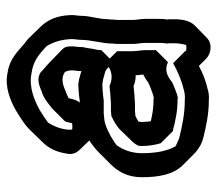

<svg xmlns="http://www.w3.org/2000/svg" viewBox="-57 -546 633 559"><g transform="rotate(-90 259.5 -266.5)"><path d="M130 -323C118 -315 106 -306 96 -296L61 -261C39 -239 23 -211 23 -170C23 -118 32 -78 57 -52L58 -51L93 -16C105 -5 119 4 138 9C172 17 205 25 247 25C258 26 268 25 278 22C304 16 325 8 347 -4L368 17C374 23 382 27 391 29C408 32 420 28 429 19L465 -16C478 -29 483 -52 483 -74V-92C482 -94 482 -97 483 -101C484 -108 484 -116 484 -124V-163C484 -172 481 -186 481 -195V-238C481 -243 481 -247 482 -252C482 -257 482 -262 483 -267C483 -296 493 -320 493 -348C493 -357 496 -367 495 -380C493 -417 482 -443 462 -464L461 -465L426 -501C422 -505 417 -508 412 -512C387 -533 368 -555 327 -561C285 -570 245 -552 218 -537C197 -524 178 -513 162 -497L161 -496L126 -460C109 -443 97 -422 92 -390C88 -374 93 -361 103 -351ZM240 -351C248 -359 250 -370 253 -383C259 -386 267 -390 274 -392C291 -400 311 -406 328 -395C329 -394 330 -392 331 -391C332 -387 334 -382 334 -376V-368C333 -361 332 -355 332 -349V-346L322 -349C313 -352 303 -354 294 -355C282 -355 259 -353 247 -351ZM412 -252C411 -247 411 -243 411 -238V-195C411 -186 414 -172 414 -163V-124C414 -116 414 -108 413 -101C412 -97 412 -94 413 -92V-74C413 -63 411 -51 408 -41C403 -40 397 -40 391 -41C391 -42 390 -43 390 -44L355 -79C332 -66 307 -55 278 -48C268 -45 258 -44 247 -45C205 -45 172 -53 138 -61C129 -64 119 -69 113 -72C99 -97 93 -129 93 -170C93 -200 103 -225 116 -243C121 -247 125 -250 130 -253C143 -262 173 -277 189 -279L209 -281H247C259 -283 282 -285 294 -285C303 -284 313 -282 322 -279L332 -276C334 -275 335 -274 337 -273L358 -253L393 -288C393 -296 395 -306 397 -314L399 -328L402 -343V-349C402 -355 403 -361 404 -368V-376C404 -388 402 -395 396 -401L360 -436C351 -445 337 -456 328 -465C311 -476 291 -470 274 -462C254 -457 237 -442 223 -431L188 -396C187 -395 186 -394 185 -392C185 -391 185 -391 184 -390L182 -380C182 -378 180 -374 180 -373C174 -372 166 -372 162 -373C161 -379 161 -384 162 -390C165 -412 174 -431 182 -443C194 -452 205 -459 218 -467C245 -482 285 -500 327 -491C364 -486 384 -466 404 -448C416 -429 423 -408 425 -380C426 -367 423 -357 423 -348C423 -316 412 -287 412 -252ZM393 -160C393 -170 390 -186 390 -195V-242L355 -277L343 -266C330 -258 313 -255 294 -262C291 -263 289 -264 288 -264H287C284 -264 280 -263 277 -263C267 -262 258 -261 251 -261C244 -260 237 -260 230 -260H214C210 -259 206 -259 202 -259C187 -252 174 -245 163 -235L128 -199C122 -193 119 -188 115 -181C114 -177 114 -173 114 -168C114 -149 118 -128 122 -115L157 -80C159 -79 161 -79 162 -79C189 -72 216 -66 249 -66C256 -64 264 -68 268 -69C278 -73 298 -79 305 -86C320 -97 337 -104 358 -94L393 -129ZM322 -166C321 -166 305 -156 305 -156C298 -149 278 -143 268 -139C264 -138 256 -134 249 -136C226 -136 207 -139 186 -144C185 -150 184 -160 184 -168C184 -173 184 -175 185 -180C188 -182 196 -186 202 -189C206 -189 210 -189 214 -190H230C237 -190 244 -190 251 -191C258 -191 267 -192 277 -193C280 -193 284 -194 287 -194H288C289 -194 291 -193 294 -192C303 -189 311 -188 320 -188C320 -184 321 -173 322 -166Z"/></g></svg>

Font: Dictator
Style: Chalk
Weight: 500
Version: Version MIL.1277